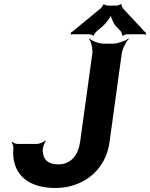

<svg xmlns="http://www.w3.org/2000/svg" viewBox="-20 -929 751 959"><path d="M273 -108C219 -108 195 -132 193 -178C193 -191 202 -217 209 -225L206 -227C199 -219 176 -210 163 -210H68C59 -210 45 -216 40 -221L38 -218C42 -213 47 -200 47 -191C44 -161 46 -135 53 -112C75 -34 147 10 257 10C291 10 323 5 354 -6C440 -35 512 -108 527 -219L588 -661C591 -685 610 -722 624 -735L622 -737C607 -725 568 -711 544 -711H497C473 -711 438 -725 427 -737L425 -735C435 -722 444 -685 441 -661L380 -219C371 -155 334 -108 273 -108ZM707 -766 594 -887C592 -891 585 -904 587 -907L584 -909C581 -905 566 -901 561 -901H519C514 -901 501 -905 499 -908L496 -907C497 -904 487 -891 484 -888L339 -769C338 -768 336 -768 335 -768L334 -765C334 -764 335 -763 335 -762C335 -760 333 -758 332 -757L333 -755C334 -756 337 -758 339 -758H425C430 -758 443 -754 445 -751L449 -752C447 -755 458 -768 461 -771L492 -797C509 -812 535 -845 537 -861H533C531 -845 547 -811 560 -797L584 -772C586 -768 592 -755 590 -752L594 -750C596 -754 611 -758 616 -758H705C706 -758 706 -756 707 -755L711 -758C710 -759 708 -760 708 -761C708 -762 710 -762 711 -763L709 -766Z"/></svg>

Font: Asimov
Style: EdgeIt
Weight: 500
Designer: Google
Version: Version 2.000980: 2014